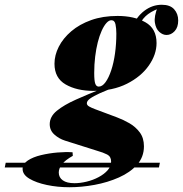

<svg xmlns="http://www.w3.org/2000/svg" viewBox="-202 -599 769 807"><path d="M470 85 466 105H-182L-178 85ZM228 -227 288 -235Q246 -220 218.5 -207.5Q191 -195 177 -185Q163 -175 163 -165Q163 -157 172.5 -151.5Q182 -146 198 -140L289 -106Q316 -96 342 -81Q368 -66 385.5 -42.5Q403 -19 403 16Q403 61 374 93.5Q345 126 297.5 147Q250 168 195.5 178Q141 188 90 188Q40 188 -5 178.5Q-50 169 -78.5 152Q-107 135 -107 111Q-107 90 -85 75.5Q-63 61 -29.5 53Q4 45 39.5 42Q75 39 103 41L104 56Q72 74 58.5 91.5Q45 109 45 126Q45 147 62 159Q79 171 111 171Q135 171 162 164.5Q189 158 212.5 145.5Q236 133 250.5 116.5Q265 100 265 80Q265 59 248.5 50.5Q232 42 207 35L71 -8Q46 -16 26.5 -33.5Q7 -51 7 -77Q7 -109 37 -133.5Q67 -158 117.5 -180.5Q168 -203 228 -227ZM266 -514Q256 -514 245.5 -502.5Q235 -491 225.5 -470Q216 -449 209 -421.5Q202 -394 198 -361Q194 -328 194 -292Q194 -259 198.5 -247Q203 -235 213 -235Q228 -235 241.5 -253.5Q255 -272 265.5 -303.5Q276 -335 281.5 -375Q287 -415 287 -458Q287 -479 283.5 -496.5Q280 -514 266 -514ZM292 -532Q362 -532 409 -505.5Q456 -479 456 -418Q456 -370 423.5 -323.5Q391 -277 331.5 -247Q272 -217 191 -217Q121 -217 74 -244Q27 -271 27 -331Q27 -367 45 -402.5Q63 -438 97.5 -467.5Q132 -497 181 -514.5Q230 -532 292 -532ZM376 -479 355 -486Q371 -528 404.5 -553.5Q438 -579 478 -579Q513 -579 530 -560Q547 -541 547 -513Q547 -484 532 -468Q517 -452 498 -452Q482 -452 467.5 -465Q453 -478 449 -504Q445 -530 461 -570L465 -563Q430 -550 410 -531Q390 -512 376 -479Z"/></svg>

Font: Playfair Display Black
Style: Italic
Weight: 900
Italic angle: -14°
Designer: Claus Eggers Sørensen
Foundry: Claus Eggers Sørensen
Version: Version 1.203